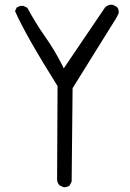

<svg xmlns="http://www.w3.org/2000/svg" viewBox="-20 -782 540 798"><path d="M246.6 -3.9Q260.7 -3.9 269.5 -11.2L277.8 -27.3L281.7 -415.5L464.4 -709L473.1 -727.1Q473.6 -729 473.6 -730Q473.6 -731 473.4 -732.4Q473.1 -733.9 473.1 -735.8Q473.1 -737.8 472.7 -739.7Q472.2 -741.7 471.7 -743.4Q471.2 -745.1 470.2 -747.1Q468.8 -750 466.3 -752.9L449.7 -761.7Q446.3 -762.2 444.3 -762.2Q442.4 -762.2 441.4 -762.2Q440.4 -762.2 438.7 -762Q437 -761.7 435.5 -761.5Q434.1 -761.2 432.4 -760.7Q430.7 -760.3 429.2 -759.5Q427.7 -758.8 426.3 -758.1Q424.8 -757.3 423.3 -756.3Q420.4 -754.9 417.5 -752.4L245.1 -498L238.8 -510.7Q207.5 -572.8 167 -630.4Q126.5 -688 93.8 -749.5L77.6 -757.3Q75.7 -757.8 74.2 -757.8Q60.1 -757.8 49.3 -750.5L42.5 -735.8Q85.9 -636.7 219.2 -424.3L217.3 -33.7Q218.8 -21.5 226.1 -12.7L242.7 -4.4Q244.6 -3.9 246.6 -3.9Z"/></svg>

Font: NaikaiFont
Style: Light
Weight: 300
Version: Version 1.89